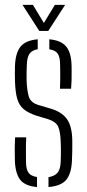

<svg xmlns="http://www.w3.org/2000/svg" viewBox="-20 -768 359 794"><path d="M41.5 -103.5Q41 -127.5 41 -149Q41 -170.5 42.5 -200H88.5Q87 -170 87.2 -144.2Q87.5 -118.5 87.5 -99.5Q87.5 -68.5 97.8 -54Q108 -39.5 133 -36V5.5Q83 1 63.2 -25Q43.5 -51 41.5 -103.5ZM180.5 5.5V-35.5Q206.5 -39.5 218.2 -54Q230 -68.5 231 -99.5Q231.5 -115.5 231.8 -129.5Q232 -143.5 231.8 -156.5Q231.5 -169.5 231 -182Q229.5 -225.5 220.2 -245Q211 -264.5 179.5 -275L132.5 -289Q97 -300.5 78 -316.5Q59 -332.5 51.2 -359.5Q43.5 -386.5 42 -430.5Q41.5 -452.5 41.5 -466.2Q41.5 -480 42 -496Q44 -549 64.8 -575Q85.5 -601 136 -605.5V-564.5Q112.5 -560.5 102.2 -546Q92 -531.5 91 -500Q90.5 -487.5 90 -469.5Q89.5 -451.5 90 -436Q91.5 -394.5 99 -368.8Q106.5 -343 141.5 -333L187 -319.5Q235.5 -306 257.2 -275Q279 -244 279 -182Q279 -159 278.8 -142.8Q278.5 -126.5 277.5 -102.5Q275 -50 254 -24.5Q233 1 180.5 5.5ZM228 -401Q229 -419.5 229 -438Q229 -456.5 229 -472.5Q229 -488.5 228.5 -501Q228.5 -531.5 218.8 -546Q209 -560.5 184 -564V-605.5Q233 -601 254 -575.2Q275 -549.5 276 -495Q276 -487.5 276.2 -471Q276.5 -454.5 276 -435.8Q275.5 -417 274 -401ZM142.5 -640 73 -748H116L161.5 -673L207 -748H249.5L179.5 -640Z"/></svg>

Font: Big Shoulders Stencil Text Thin ExtraLight
Style: Regular
Weight: 250
Version: Version 2.001